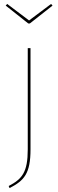

<svg xmlns="http://www.w3.org/2000/svg" viewBox="-20 -763 296 976"><path d="M239.6 -742.9 127.7 -659 16.6 -742.9 9 -734.6 123.7 -643.7H131.7L247.1 -734.6ZM135.1 -518.3H121.1V-4.4C121.1 113.1 92.6 146.6 24.1 182.6L28.6 193.1C102.3 154.9 135.1 120.6 135.1 -4Z"/></svg>

Font: Fira Sans Hair
Style: Regular
Weight: 100
Designer: bBox Type GmbH & Carrois Corporate GbR & Edenspiekermann AG
Foundry: bBox Type GmbH & Carrois Corporate GbR & Edenspiekermann AG
Version: Version 4.300;PS 004.300;hotconv 1.0.88;makeotf.lib2.5.64775